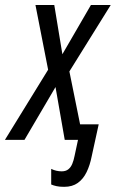

<svg xmlns="http://www.w3.org/2000/svg" viewBox="-65 -555 460 762"><path d="M189.5 186.5Q171.4 186.5 159.4 183.8Q147.5 181.2 138.2 177.2V115.2Q147.9 120.1 158.7 122.6Q169.4 125 179.7 125Q195.8 125 205.8 117.2Q215.8 109.4 221.7 95.5Q227.5 81.5 231 63.5L244.6 0H191.9L155.3 -209.5L32.2 0H-45.4L126 -278.3L75.7 -535.2H150.4L182.6 -339.8L295.9 -535.2H374.5L210.4 -271.5L252.9 -61.5H326.7L298.8 65.9Q292 100.6 278.8 127.9Q265.6 155.3 243.9 170.9Q222.2 186.5 189.5 186.5Z"/></svg>

Font: Open Sans Condensed
Style: Italic
Weight: 400
Width: 3
Italic angle: -12°
Designer: Monotype Design Team
Foundry: Monotype Imaging Inc.
Version: Version 3.000